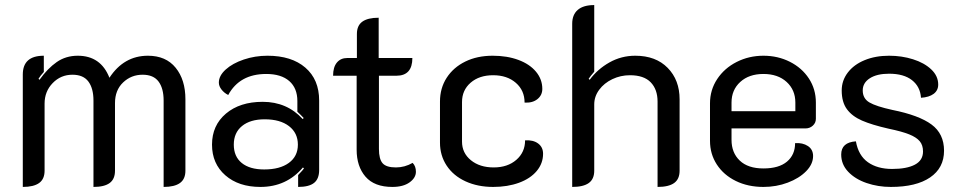

<svg xmlns="http://www.w3.org/2000/svg" viewBox="-20 -729 3792 758"><path d="M70 -435Q70 -509 153 -509V-445Q140 -431 132 -418L136 -414Q168 -459 204 -484Q240 -509 287 -509Q378 -509 412 -422Q469 -509 564 -509Q635 -509 673.5 -461.5Q712 -414 712 -337V-55Q712 -22 690.5 -6.5Q669 9 626 9V-332Q626 -380 606 -407Q586 -434 543 -434Q498 -434 466 -403.5Q434 -373 434 -322V-55Q434 -22 413 -6.5Q392 9 349 9V-332Q349 -380 329 -407Q309 -434 266 -434Q220 -434 188 -401Q156 -368 156 -320V-55Q156 -22 134.5 -6.5Q113 9 70 9Z M817 -158Q817 -234 872 -280.5Q927 -327 1017 -327Q1113 -327 1175 -259L1179 -263Q1168 -275 1154 -288V-330Q1154 -381 1122 -409Q1090 -437 1031 -437Q926 -437 881 -354Q865 -362 854.5 -375.5Q844 -389 844 -403Q844 -430 871 -454.5Q898 -479 942.5 -494Q987 -509 1036 -509Q1131 -509 1185.5 -462Q1240 -415 1240 -332V-58Q1240 -23 1220 -7Q1200 9 1157 9V-38Q1178 -60 1180 -64L1176 -68Q1111 9 1008 9Q922 9 869.5 -37Q817 -83 817 -158ZM1156 -158Q1156 -204 1121 -231Q1086 -258 1025 -258Q968 -258 935.5 -231.5Q903 -205 903 -158Q903 -111 934.5 -85.5Q966 -60 1023 -60Q1085 -60 1120.5 -86Q1156 -112 1156 -158Z M1388 -138V-430H1295Q1295 -464 1310 -482Q1325 -500 1351 -500H1389V-595Q1389 -628 1410.5 -643.5Q1432 -659 1475 -659V-500H1608Q1608 -430 1545 -430H1476V-141Q1476 -101 1490.5 -84.5Q1505 -68 1543 -68Q1578 -68 1609 -86Q1622 -73 1622 -51Q1622 -27 1597 -9Q1572 9 1529 9Q1458 9 1423 -31.5Q1388 -72 1388 -138Z M1717 -166V-328Q1717 -381 1743.5 -422Q1770 -463 1817 -486Q1864 -509 1925 -509Q1982 -509 2026.5 -492.5Q2071 -476 2096 -446Q2121 -416 2121 -378Q2121 -353 2101.5 -337.5Q2082 -322 2051 -324Q2051 -372 2016.5 -402Q1982 -432 1927 -432Q1872 -432 1838 -402.5Q1804 -373 1804 -326V-170Q1804 -125 1839 -96.5Q1874 -68 1929 -68Q1984 -68 2018.5 -98Q2053 -128 2053 -175Q2085 -177 2104.5 -162.5Q2124 -148 2124 -122Q2124 -84 2099 -54Q2074 -24 2029 -7.5Q1984 9 1927 9Q1866 9 1818 -13Q1770 -35 1743.5 -75Q1717 -115 1717 -166Z M2239 -635Q2239 -671 2261 -690Q2283 -709 2326 -709V-446Q2312 -430 2304 -418L2308 -414Q2339 -456 2386 -482.5Q2433 -509 2488 -509Q2569 -509 2616 -461Q2663 -413 2663 -337V-55Q2663 -22 2641.5 -6.5Q2620 9 2576 9V-328Q2576 -376 2549 -404Q2522 -432 2467 -432Q2430 -432 2397.5 -416.5Q2365 -401 2345.5 -374.5Q2326 -348 2326 -317V-55Q2326 -22 2304.5 -6.5Q2283 9 2239 9Z M2783 -173V-321Q2783 -374 2811.5 -417Q2840 -460 2888.5 -484.5Q2937 -509 2994 -509Q3051 -509 3098.5 -485Q3146 -461 3173.5 -419Q3201 -377 3201 -324V-260Q3201 -244 3189 -233Q3177 -222 3160 -222H2868V-177Q2868 -126 2900.5 -95Q2933 -64 2994 -64Q3055 -64 3087 -91Q3119 -118 3119 -164Q3149 -166 3169.5 -152.5Q3190 -139 3190 -113Q3190 -81 3162.5 -53Q3135 -25 3090 -8Q3045 9 2994 9Q2933 9 2885 -14.5Q2837 -38 2810 -79.5Q2783 -121 2783 -173ZM3120 -290V-324Q3120 -374 3085.5 -405.5Q3051 -437 2994 -437Q2937 -437 2902.5 -405.5Q2868 -374 2868 -324V-290Z M3301 -119Q3301 -167 3359 -171Q3369 -115 3406.5 -88.5Q3444 -62 3502 -62Q3560 -62 3592 -79Q3624 -96 3624 -131Q3624 -156 3611 -171.5Q3598 -187 3569.5 -198.5Q3541 -210 3488 -221Q3422 -236 3383 -253Q3344 -270 3323.5 -298Q3303 -326 3303 -372Q3303 -411 3327 -442.5Q3351 -474 3393.5 -491.5Q3436 -509 3490 -509Q3540 -509 3584.5 -495Q3629 -481 3656.5 -455Q3684 -429 3684 -395Q3684 -372 3666 -358.5Q3648 -345 3616 -343Q3613 -387 3580.5 -412.5Q3548 -438 3490 -438Q3442 -438 3414 -420Q3386 -402 3386 -372Q3386 -340 3412.5 -324.5Q3439 -309 3503 -295Q3608 -274 3657.5 -237.5Q3707 -201 3707 -134Q3707 -66 3652 -28.5Q3597 9 3497 9Q3446 9 3401 -6.5Q3356 -22 3328.5 -51Q3301 -80 3301 -119Z"/></svg>

Font: K2D
Style: Regular
Weight: 400
Version: Version 1.000; ttfautohint (v1.6)